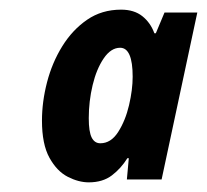

<svg xmlns="http://www.w3.org/2000/svg" viewBox="-20 -741 429 398"><path d="M164 -363Q143 -363 120.5 -374.5Q98 -386 82.5 -414Q67 -442 67 -491Q67 -530 77.5 -570.5Q88 -611 109 -645Q130 -679 160.5 -700Q191 -721 231 -721Q258 -721 275 -707.5Q292 -694 300 -672H303L321 -715H389L315 -369H243L247 -413H244Q231 -392 212 -377.5Q193 -363 164 -363ZM188 -444Q210 -444 225 -467.5Q240 -491 247.5 -523Q255 -555 255 -582Q255 -642 229 -642Q210 -642 195 -620Q180 -598 172 -564.5Q164 -531 164 -496Q164 -468 170 -456Q176 -444 188 -444Z"/></svg>

Font: Noto Sans ExtraCondensed ExtraBold
Style: Italic
Weight: 800
Width: 2
Italic angle: -12°
Designer: Monotype Design Team
Foundry: Monotype Imaging Inc.
Version: Version 2.013; ttfautohint (v1.8.4.7-5d5b)